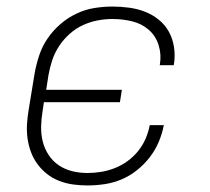

<svg xmlns="http://www.w3.org/2000/svg" viewBox="-20 -558 640 586"><path d="M247 8Q225 8 203 5Q181 2 160.5 -6Q140 -14 123.5 -27Q107 -40 94.5 -57Q82 -74 74.5 -94Q67 -114 64 -136Q61 -158 62.5 -180.5Q64 -203 68 -226L86 -336Q91 -363 100 -390Q109 -417 125.5 -441Q142 -465 164.5 -484.5Q187 -504 213.5 -516.5Q240 -529 268 -533.5Q296 -538 323 -538Q349 -538 374.5 -534.5Q400 -531 423 -522Q446 -513 465 -497.5Q484 -482 495.5 -461Q507 -440 511 -414.5Q515 -389 511 -363Q511 -362 510.5 -361Q510 -360 510 -359H467Q468 -360 468 -360.5Q468 -361 468 -362Q473 -392 464 -420.5Q455 -449 433.5 -467.5Q412 -486 383 -493Q354 -500 323 -500Q300 -500 277 -495.5Q254 -491 232.5 -481Q211 -471 192.5 -454.5Q174 -438 160.5 -417.5Q147 -397 139.5 -374.5Q132 -352 128 -329L121 -284H352L346 -246H114L110 -219Q106 -196 105.5 -172Q105 -148 110.5 -126Q116 -104 128.5 -85Q141 -66 159.5 -53.5Q178 -41 200.5 -35.5Q223 -30 247 -30Q268 -30 289 -33.5Q310 -37 330.5 -45Q351 -53 369.5 -66.5Q388 -80 402 -97.5Q416 -115 424.5 -135Q433 -155 437 -176H480Q475 -150 464.5 -125Q454 -100 437 -78Q420 -56 398 -38.5Q376 -21 351 -10.5Q326 0 299.5 4Q273 8 247 8Z"/></svg>

Font: Iosevka Curly XLtExObl
Style: Regular
Weight: 200
Width: 7
Italic angle: -9°
Monospace: yes
Designer: Belleve Invis
Foundry: Belleve Invis
Version: Version 11.0.1; ttfautohint (v1.8.3)